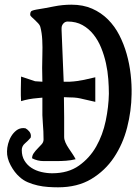

<svg xmlns="http://www.w3.org/2000/svg" viewBox="-20 -687 588 820"><path d="M70 -360 130 -340Q145 -339 161 -338Q159 -397 161 -456Q162 -484 160.5 -515.5Q159 -547 152 -573Q150 -580 143 -587.5Q136 -595 128.5 -602Q121 -609 115 -614.5Q109 -620 109 -624Q109 -638 116.5 -641Q124 -644 135 -646Q173 -652 210 -659.5Q247 -667 285 -667Q335 -667 373.5 -650Q412 -633 441 -604Q470 -575 489.5 -537Q509 -499 521 -456.5Q533 -414 538 -369.5Q543 -325 542 -284Q541 -213 523 -142.5Q505 -72 467 -15Q429 42 370 77.5Q311 113 228 113Q208 113 185.5 111.5Q163 110 141 105Q119 100 99 91.5Q79 83 64 69Q42 50 25.5 19Q9 -12 10 -41Q10 -55 14.5 -72.5Q19 -90 28 -105Q37 -120 50 -130Q63 -140 80 -140L89 -139Q98 -134 105 -125.5Q112 -117 112 -106L111 -99Q100 -86 86.5 -74.5Q73 -63 73 -46Q73 -20 84.5 -1Q96 18 114.5 30Q133 42 156.5 47.5Q180 53 203 53Q271 53 317 20.5Q363 -12 391 -61.5Q419 -111 431.5 -171Q444 -231 445 -287Q445 -315 442.5 -349Q440 -383 432.5 -417Q425 -451 412 -483Q399 -515 379 -540Q359 -565 332 -580Q305 -595 269 -595Q258 -595 250.5 -586.5Q243 -578 243 -567V-558Q245 -503 247.5 -448Q250 -393 252 -338Q269 -338 278 -338Q296 -339 309.5 -341Q323 -343 339 -346L387 -357V-252Q354 -259 338.5 -263Q323 -267 310 -269Q297 -271 278 -271Q269 -272 253 -272Q254 -229 254 -186.5Q254 -144 254 -102Q254 -91 259.5 -78.5Q265 -66 273.5 -53.5Q282 -41 290 -29Q298 -17 303 -7Q283 -2 262 -0.5Q241 1 220 1Q194 1 167 1Q140 1 117 -11Q117 -23 124.5 -33.5Q132 -44 141 -53Q150 -62 158 -71Q166 -80 166 -91Q166 -126 163 -160.5Q160 -195 161 -230V-270Q151 -269 140 -268Q102 -265 70 -255Q69 -267 69 -280V-307Q69 -320 69.5 -333.5Q70 -347 70 -360Z"/></svg>

Font: Teutonic
Style: Regular
Weight: 400
Designer: Peter Wiegel
Foundry: Peter Wiegel
Version: 1.000